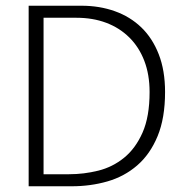

<svg xmlns="http://www.w3.org/2000/svg" viewBox="-20 -650 642 670"><path d="M265 -630Q327 -630 380.5 -611Q434 -592 473 -554.5Q512 -517 534 -460.5Q556 -404 556 -329Q556 -238 530 -175Q504 -112 459 -73Q414 -34 355 -17Q296 0 230 0H80V-630ZM132 -42H221Q273 -42 323 -54.5Q373 -67 413 -99.5Q453 -132 477.5 -187.5Q502 -243 502 -329Q502 -390 483.5 -438Q465 -486 431 -519.5Q397 -553 350.5 -570.5Q304 -588 247 -588H132Z"/></svg>

Font: Ek Mukta ExtraLight
Style: Regular
Weight: 275
Designer: Girish Dalvi and Yashodeep Gholap
Foundry: Ek Type
Version: Version 2.538;PS 1.002;hotconv 16.6.51;makeotf.lib2.5.65220;